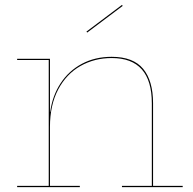

<svg xmlns="http://www.w3.org/2000/svg" viewBox="-20 -764 790 784"><path d="M726 -5V0H478V-5H600V-342Q600 -527 436 -527Q366 -527 308.5 -494.5Q251 -462 217.5 -398.5Q184 -335 184 -246V-5H306V0H50V-5H179V-519H50V-524H184V-307H185Q194 -373 227.5 -424Q261 -475 314.5 -503.5Q368 -532 436 -532Q524 -532 564.5 -483Q605 -434 605 -342V-5ZM481 -740 336 -631 333 -635 478 -744Z"/></svg>

Font: Hepta Slab Hairline
Style: Regular
Weight: 400
Designer: Michael LaGattuta
Foundry: Michael LaGattuta
Version: Version 1.100; ttfautohint (v1.8) -l 8 -r 50 -G 200 -x 14 -D